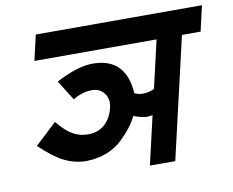

<svg xmlns="http://www.w3.org/2000/svg" viewBox="-73 -727 1022 842"><g transform="rotate(-10 438.0 -306.5)"><path d="M286 -162Q331 -162 360.5 -188Q390 -214 401 -260Q410 -297 390.5 -323.5Q371 -350 336 -350Q292 -350 251 -324L195 -413Q292 -464 359 -464Q507 -464 517 -304Q536 -296 553 -296Q581 -296 605 -308L654 -520H110L136 -633H876L850 -520H767L642 20H529L579 -196Q564 -193 553 -193Q534 -193 495 -207Q473 -160 421 -110Q359 -51 260 -48Q210 -48 162 -71Q118 -92 56 -151L152 -241Q190 -195 218 -180Q248 -162 286 -162Z"/></g></svg>

Font: Miedinger
Style: Bold-Italic
Weight: 700
Italic angle: -13°
Version: Version 001.000